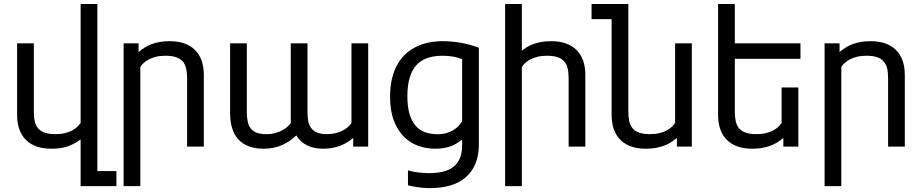

<svg xmlns="http://www.w3.org/2000/svg" viewBox="-20 -736 4629 964"><path d="M564.5 198.7H384.8V-36.1Q356 -14.2 321.5 -1.7Q287.1 10.7 238.3 10.7Q155.3 10.7 110.6 -33.2Q65.9 -77.1 65.9 -160.2V-518.6H149.9V-175.3Q149.9 -147 154.8 -126Q159.7 -105 172.1 -90.8Q184.6 -76.7 205.6 -69.6Q226.6 -62.5 258.3 -62.5Q285.2 -62.5 305.9 -67.6Q326.7 -72.8 342 -80.8Q357.4 -88.9 367.7 -98.9Q377.9 -108.9 384.8 -118.2V-715.8H468.8V123H564.5Z M675.8 -518.6V-475.1Q690.9 -487.3 707 -497.6Q723.1 -507.8 741.9 -514.6Q760.7 -521.5 782.7 -525.4Q804.7 -529.3 831.1 -529.3Q914.1 -529.3 958.7 -485.4Q1003.4 -441.4 1003.4 -358.4V0H919.4V-343.3Q919.4 -371.6 914.6 -392.6Q909.7 -413.6 897.2 -427.7Q884.8 -441.9 863.8 -449Q842.8 -456.1 811 -456.1Q783.7 -456.1 763.2 -450.9Q742.7 -445.8 727.3 -437.7Q711.9 -429.7 701.4 -419.7Q690.9 -409.7 684.6 -400.4V198.7H600.6V-518.6Z M1753.4 0V-43.5Q1742.2 -34.2 1727.8 -24.4Q1713.4 -14.6 1694.6 -6.8Q1675.8 1 1653.1 5.9Q1630.4 10.7 1603 10.7Q1554.7 10.7 1520.8 -6.6Q1486.8 -23.9 1467.8 -56.2Q1437 -25.9 1396 -7.6Q1355 10.7 1303.2 10.7Q1259.3 10.7 1227.5 -2Q1195.8 -14.6 1175.3 -37.8Q1154.8 -61 1145 -94Q1135.3 -127 1135.3 -167.5V-518.6H1219.2V-175.3Q1219.2 -148.4 1223.4 -127.4Q1227.5 -106.4 1238.3 -92Q1249 -77.6 1267.8 -70.1Q1286.6 -62.5 1316.4 -62.5Q1343.3 -62.5 1363.8 -68.4Q1384.3 -74.2 1399.4 -82.8Q1414.6 -91.3 1424.6 -100.8Q1434.6 -110.4 1439.9 -118.2V-518.6H1523.9V-175.3Q1523.9 -152.3 1526.9 -132.1Q1529.8 -111.8 1540 -96.2Q1550.3 -80.6 1569.6 -71.5Q1588.9 -62.5 1621.1 -62.5Q1643.6 -62.5 1662.8 -66.9Q1682.1 -71.3 1697.8 -79.1Q1713.4 -86.9 1725.3 -96.9Q1737.3 -106.9 1744.6 -118.2V-518.6H1828.6V0Z M2300.3 -35.2Q2288.6 -25.9 2275.4 -17.6Q2262.2 -9.3 2246.1 -2.9Q2230 3.4 2210 7.1Q2189.9 10.7 2165 10.7Q2122.6 10.7 2081.8 -3.2Q2041 -17.1 2009.3 -48.3Q1977.5 -79.6 1958 -129.2Q1938.5 -178.7 1938.5 -250.5Q1938.5 -301.8 1948.5 -342.5Q1958.5 -383.3 1976.3 -414.3Q1994.1 -445.3 2018.8 -467Q2043.5 -488.8 2072.8 -502.7Q2102.1 -516.6 2135.3 -522.9Q2168.5 -529.3 2203.1 -529.3Q2223.1 -529.3 2246.3 -527.3Q2269.5 -525.4 2293.2 -521.2Q2316.9 -517.1 2340.3 -510.7Q2363.8 -504.4 2384.3 -496.1V-12.2Q2384.3 44.9 2366.7 86.7Q2349.1 128.4 2316.9 155.5Q2284.7 182.6 2239.5 195.6Q2194.3 208.5 2139.6 208.5Q2113.8 208.5 2083.7 204.8Q2053.7 201.2 2028.3 194.3V119.1Q2038.6 122.6 2051.5 125.2Q2064.5 127.9 2078.4 129.6Q2092.3 131.3 2106.4 132.3Q2120.6 133.3 2133.8 133.3Q2170.9 133.3 2201.7 126.5Q2232.4 119.6 2254.4 103.3Q2276.4 86.9 2288.3 60.1Q2300.3 33.2 2300.3 -7.3ZM2300.3 -438.5Q2281.7 -446.8 2257.3 -451.4Q2232.9 -456.1 2201.2 -456.1Q2157.7 -456.1 2124.8 -444.3Q2091.8 -432.6 2069.8 -408Q2047.9 -383.3 2036.6 -345Q2025.4 -306.6 2025.4 -252.9Q2025.4 -200.2 2036.1 -163.8Q2046.9 -127.4 2066.7 -104.7Q2086.4 -82 2114.5 -72Q2142.6 -62 2177.7 -62Q2201.7 -62 2221.7 -67.9Q2241.7 -73.7 2257.1 -83.3Q2272.5 -92.8 2283.4 -104.7Q2294.4 -116.7 2300.3 -128.9Z M2516.1 -715.8H2600.1V-481.9Q2610.8 -490.2 2622.6 -497.6Q2638.7 -507.8 2657.5 -514.6Q2676.3 -521.5 2698.2 -525.4Q2720.2 -529.3 2746.6 -529.3Q2829.6 -529.3 2874.3 -485.4Q2918.9 -441.4 2918.9 -358.4V0H2835V-343.3Q2835 -371.6 2830.1 -392.6Q2825.2 -413.6 2812.7 -427.7Q2800.3 -441.9 2779.3 -449Q2758.3 -456.1 2726.6 -456.1Q2699.2 -456.1 2678.7 -450.9Q2658.2 -445.8 2642.8 -437.7Q2627.4 -429.7 2616.9 -419.7Q2606.4 -409.7 2600.1 -400.4V198.7H2516.1Z M3378.4 0V-43.5Q3363.3 -30.8 3347.2 -20.8Q3331.1 -10.7 3312.3 -3.9Q3293.5 2.9 3271.5 6.8Q3249.5 10.7 3223.1 10.7Q3140.1 10.7 3095.5 -33.2Q3050.8 -77.1 3050.8 -160.2V-640.1H2950.2V-715.8H3134.8V-175.3Q3134.8 -147 3139.6 -126Q3144.5 -105 3157 -90.8Q3169.4 -76.7 3190.4 -69.6Q3211.4 -62.5 3243.2 -62.5Q3270 -62.5 3290.8 -67.6Q3311.5 -72.8 3326.9 -80.8Q3342.3 -88.9 3352.5 -98.9Q3362.8 -108.9 3369.6 -118.2V-518.6H3453.6V0Z M3913.1 0V-43.5Q3897.9 -30.8 3881.8 -20.8Q3865.7 -10.7 3846.9 -3.9Q3828.1 2.9 3806.2 6.8Q3784.2 10.7 3757.8 10.7Q3674.8 10.7 3630.1 -33.2Q3585.4 -77.1 3585.4 -160.2V-715.8H3669.4V-518.6H3999V-440.9H3669.4V-175.3Q3669.4 -147 3674.3 -126Q3679.2 -105 3691.7 -90.8Q3704.1 -76.7 3725.1 -69.6Q3746.1 -62.5 3777.8 -62.5Q3804.7 -62.5 3825.4 -67.6Q3846.2 -72.8 3861.6 -80.8Q3877 -88.9 3887.2 -98.9Q3897.5 -108.9 3904.3 -118.2V-296.9H3988.3V0Z M4195.3 -518.6V-475.1Q4210.4 -487.3 4226.6 -497.6Q4242.7 -507.8 4261.5 -514.6Q4280.3 -521.5 4302.2 -525.4Q4324.2 -529.3 4350.6 -529.3Q4433.6 -529.3 4478.3 -485.4Q4522.9 -441.4 4522.9 -358.4V0H4439V-343.3Q4439 -371.6 4434.1 -392.6Q4429.2 -413.6 4416.7 -427.7Q4404.3 -441.9 4383.3 -449Q4362.3 -456.1 4330.6 -456.1Q4303.2 -456.1 4282.7 -450.9Q4262.2 -445.8 4246.8 -437.7Q4231.4 -429.7 4220.9 -419.7Q4210.4 -409.7 4204.1 -400.4V198.7H4120.1V-518.6Z"/></svg>

Font: Arian AMU
Style: Regular
Weight: 400
Designer: Ruben Hakobyan (Tarumian)
Foundry: Ruben Hakobyan (Tarumian)
Version: Version 4.003